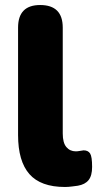

<svg xmlns="http://www.w3.org/2000/svg" viewBox="-20 -734 388 765"><path d="M239 11Q142 11 97 -40.5Q52 -92 52 -196V-624Q52 -714 140 -714Q230 -714 230 -624V-202Q230 -165 244.5 -148Q259 -131 282 -131Q289 -131 297 -132.5Q305 -134 313 -135Q331 -135 339 -122.5Q347 -110 347 -69Q347 -34 333 -16.5Q319 1 290 6Q282 7 267 9Q252 11 239 11Z"/></svg>

Font: Chiron GoRound TC H
Style: Regular
Weight: 900
Designer: Ryoko NISHIZUKA 西塚涼子 (kana, bopomofo & ideographs); Paul D. Hunt (Latin, Greek & Cyrillic); Sandoll Communications 산돌커뮤니
Foundry: Adobe
Version: Version 1.000;hotconv 1.1.1;makeotfexe 2.6.0